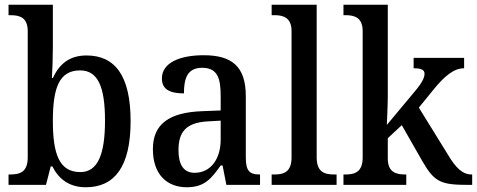

<svg xmlns="http://www.w3.org/2000/svg" viewBox="-20 -780 2012 810"><path d="M342 10C463 10 531 -76 531 -269C531 -461 465 -546 345 -546C272 -546 230 -509 203 -451H199C201 -477 203 -544 203 -579V-760H16V-716H23C63 -716 97 -707 97 -648V-116C97 -53 63 -44 23 -44H16V0H174L194 -78H201C227 -26 271 10 342 10ZM319 -54C230 -54 203 -130 203 -270C203 -412 231 -483 318 -483C393 -483 423 -414 423 -271C423 -130 393 -54 319 -54Z M768 10C843 10 872 -27 911 -82H919L935 0H1077V-44H1074C1032 -44 1017 -60 1017 -116V-374C1017 -501 957 -547 839 -547C740 -547 663 -516 663 -449C663 -404 695 -386 756 -386C756 -449 770 -494 833 -494C900 -494 911 -446 911 -373V-314L834 -311C694 -306 625 -257 625 -151C625 -41 687 10 768 10ZM801 -51C755 -51 733 -85 733 -146C733 -223 764 -263 858 -268L911 -271V-191C911 -108 868 -51 801 -51Z M1126 0H1400V-44H1389C1349 -44 1316 -54 1316 -116V-760H1126V-716H1138C1173 -716 1210 -707 1210 -649V-116C1210 -54 1177 -44 1138 -44H1126Z M1429 0H1694V-44H1689C1653 -44 1616 -52 1616 -111V-197L1675 -252L1763 -98C1814 -10 1842 0 1959 0H1972V-44H1969C1931 -44 1902 -73 1870 -127L1747 -326L1808 -401C1856 -460 1895 -492 1938 -492V-536H1725V-492C1756 -492 1771 -486 1771 -469C1771 -454 1763 -433 1728 -392L1612 -253C1612 -255 1616 -339 1616 -375V-760H1429V-716H1438C1474 -716 1510 -707 1510 -649V-115C1510 -53 1475 -44 1438 -44H1429Z"/></svg>

Font: Noto Serif Armenian SemiCondensed Medium
Style: Regular
Weight: 500
Width: 4
Designer: Monotype Design Team
Foundry: Monotype Imaging Inc.
Version: Version 2.008